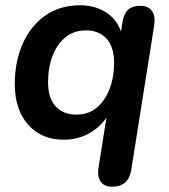

<svg xmlns="http://www.w3.org/2000/svg" viewBox="-20 -519 640 727"><path d="M404 188Q375 188 361.5 169Q348 150 353 116L383 -73Q355 -34 313.5 -12Q272 10 221 10Q137 10 86.5 -47Q36 -104 36 -201Q36 -285 65.5 -352.5Q95 -420 150.5 -459.5Q206 -499 284 -499Q337 -499 378.5 -474Q420 -449 438 -400L444 -436Q449 -467 465 -482Q481 -497 512 -497Q541 -497 555 -478Q569 -459 564 -424L477 124Q467 188 404 188ZM269 -85Q315 -85 346.5 -111.5Q378 -138 395 -182.5Q412 -227 412 -282Q412 -341 383.5 -372.5Q355 -404 305 -404Q260 -404 228 -378Q196 -352 179 -307.5Q162 -263 162 -207Q162 -148 190.5 -116.5Q219 -85 269 -85Z"/></svg>

Font: Nunito
Style: Bold Italic
Weight: 700
Italic angle: -9°
Designer: Vernon Adams
Foundry: Vernon Adams
Version: Version 3.601; ttfautohint (v1.8.2.53-6de2)